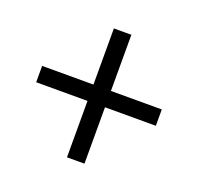

<svg xmlns="http://www.w3.org/2000/svg" viewBox="-103 -867 809 784"><g transform="rotate(20 301.5 -475.0)"><path d="M264 -755H340V-195H264ZM561 -511V-440H41V-511Z"/></g></svg>

Font: Matangi Medium
Style: Regular
Weight: 500
Designer: Prashant Pant
Foundry: The Graphic Ant
Version: Version 3.002